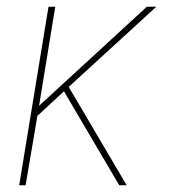

<svg xmlns="http://www.w3.org/2000/svg" viewBox="-20 -550 540 570"><path d="M37 0 124 -530H144L96 -236L416 -530H444L184 -292L356 0H334L178 -265L170 -279L91 -206L56 0Z"/></svg>

Font: Iosevka Slab Thin
Style: Italic
Weight: 100
Italic angle: -9°
Monospace: yes
Designer: Belleve Invis
Foundry: Belleve Invis
Version: Version 11.1.1; ttfautohint (v1.8.3)